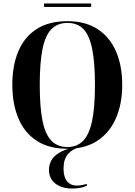

<svg xmlns="http://www.w3.org/2000/svg" viewBox="-20 -847 775 1106"><path d="M368 10Q262 10 191.5 -36Q121 -82 86 -165Q51 -248 51 -359Q51 -470 86 -552.5Q121 -635 191.5 -680Q262 -725 369 -725Q471 -725 541 -680Q611 -635 647.5 -552.5Q684 -470 684 -358Q684 -247 647 -164Q610 -81 540 -35.5Q470 10 368 10ZM368 0Q424 0 459 -36Q494 -72 510.5 -150.5Q527 -229 527 -358Q527 -486 511 -565Q495 -644 460.5 -679.5Q426 -715 369 -715Q312 -715 276.5 -679.5Q241 -644 225 -565Q209 -486 209 -358Q209 -230 225 -151Q241 -72 276.5 -36Q312 0 368 0ZM395 239Q336 239 299 210.5Q262 182 262 131Q262 104 274.5 79Q287 54 320 33.5Q353 13 412 0H443Q398 10 372 40Q346 70 346 124Q346 172 366 197Q386 222 424 222Q449 222 480 212V223Q465 231 441.5 235Q418 239 395 239ZM234 -807V-827H505V-807Z"/></svg>

Font: Noto Serif Display SemiCondensed
Style: Bold
Weight: 700
Width: 4
Designer: Monotype Design Team
Foundry: Monotype Imaging Inc.
Version: Version 2.009